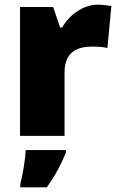

<svg xmlns="http://www.w3.org/2000/svg" viewBox="-20 -583 509 824"><path d="M400 -563C337 -563 277 -519 247 -465H238L208 -553H66V0H257V-272C257 -372 328 -383 376 -383C411 -383 428 -380 441 -377L458 -557C447 -559 421 -563 400 -563ZM263 72V61H90C89 99 78 165 67 207V221H181C219 167 240 126 263 72Z"/></svg>

Font: Noto Sans Thai Looped Black
Style: Regular
Weight: 900
Designer: Sasikarn Vongin, Ben Mitchell
Foundry: The Fontpad Ltd
Version: Version 1.001